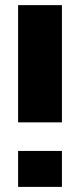

<svg xmlns="http://www.w3.org/2000/svg" viewBox="-20 -731 295 751"><path d="M222.2 -710.9V-252.4H50.8V-710.9ZM222.2 -140.6V0H50.8V-140.6Z"/></svg>

Font: Hanuman Black
Style: Regular
Weight: 900
Designer: Danh Hong
Version: Version 8.002; ttfautohint (v1.8.3)